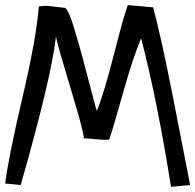

<svg xmlns="http://www.w3.org/2000/svg" viewBox="-20 -719 759 746"><path d="M718.8 0 644.5 6.8Q590.8 -330.1 528.3 -570.3Q496.1 -494.1 457.5 -356Q418.9 -217.8 404.3 -176.8Q402.3 -176.8 397.9 -176.3Q393.6 -175.8 390.6 -175.8Q377 -175.8 345.7 -178.7Q314.5 -181.6 305.7 -181.6Q304.7 -210 255.9 -370.6Q207 -531.2 197.3 -576.2Q179.7 -418 60.5 0L0 -5.9Q13.7 -112.3 67.4 -340.8Q121.1 -569.3 130.9 -694.3Q148.4 -696.3 159.2 -696.3Q168.9 -696.3 231.4 -688.5Q245.1 -686.5 271 -600.1Q296.9 -513.7 323.2 -410.2Q349.6 -306.6 356.4 -288.1Q383.8 -355.5 422.4 -506.8Q460.9 -658.2 476.6 -699.2Q492.2 -698.2 575.2 -690.4Q600.6 -591.8 624.5 -477.5Q648.4 -363.3 676.3 -217.8Q704.1 -72.3 718.8 0Z"/></svg>

Font: Neucha
Style: Regular
Weight: 400
Designer: Jovanny Lemonad
Foundry: Jovanny Lemonad
Version: Version 001.001